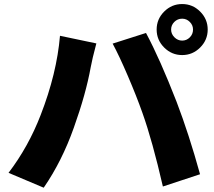

<svg xmlns="http://www.w3.org/2000/svg" viewBox="-20 -876 1040 933"><path d="M918 -732.4Q918 -753.9 902.3 -769.5Q886.7 -785.2 865.2 -785.2Q842.8 -785.2 827.1 -769.5Q811.5 -753.9 811.5 -732.4Q811.5 -710.9 827.6 -694.8Q843.8 -678.7 865.2 -678.7Q886.7 -678.7 902.3 -694.3Q918 -710 918 -732.4ZM777.8 -645Q741.2 -681.6 741.2 -732.4Q741.2 -783.2 777.8 -819.8Q814.5 -856.4 865.2 -856.4Q916 -856.4 952.6 -819.8Q989.3 -783.2 989.3 -732.4Q989.3 -681.6 952.6 -645Q916 -608.4 865.2 -608.4Q814.5 -608.4 777.8 -645ZM177.7 -317.4Q255.9 -518.6 271.5 -702.1L448.2 -665Q427.7 -587.9 420.9 -549.8Q397.5 -419.9 338.9 -255.9Q281.2 -92.8 192.4 36.1L21.5 -36.1Q118.2 -163.1 177.7 -317.4ZM671.9 -328.1Q643.6 -408.2 601.1 -507.3Q558.6 -606.4 527.3 -664.1L689.5 -715.8Q757.8 -587.9 837.9 -381.8Q898.4 -223.6 952.1 -29.3L771.5 30.3Q720.7 -191.4 671.9 -328.1Z"/></svg>

Font: Gen Shin Gothic Monospace Heavy
Style: Bold
Weight: 800
Designer: [Source Han Sans]
Ryoko NISHIZUKA  (kana & ideographs); Paul D. Hunt (Latin, Greek & Cyrillic); Wenlong ZHANG  (bopomofo
Version: Version 1.002.20150607